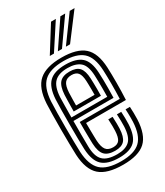

<svg xmlns="http://www.w3.org/2000/svg" viewBox="-199 -870 822 959"><g transform="rotate(-30 212.5 -390.5)"><path d="M218.8 9Q126.2 9 84.6 -28.3Q43 -65.7 38.5 -151.5Q37.5 -176.2 36.9 -215.7Q36.2 -255.1 36.2 -299.1Q36.2 -343 36.9 -382.4Q37.5 -421.7 38.6 -446.1Q43.8 -534.9 86.4 -572Q128.9 -609 217.2 -609Q306.1 -609 347 -572.7Q387.9 -536.4 391.9 -451Q392.7 -432.5 393.1 -410.5Q393.5 -388.5 393.4 -364.3Q393.4 -340.1 392.8 -314.8Q392.2 -289.6 390.9 -264.6H161.1Q161.2 -245.1 161.5 -225.4Q161.7 -205.6 162.1 -188.9Q162.6 -172.2 162.9 -161.4Q165 -124.6 177.5 -108.1Q190 -91.6 218.8 -91.6Q243.6 -91.6 254.5 -106.5Q265.5 -121.5 267.2 -157.8Q267.8 -167.8 267.6 -185Q267.3 -202.1 266.2 -224.9H291.2Q292.3 -202.6 292.5 -185Q292.8 -167.4 292.2 -156.7Q290.1 -110.2 273.2 -90.8Q256.3 -71.5 218.8 -71.5Q177.2 -71.5 158.5 -91.5Q139.9 -111.5 137.7 -158.6Q137.2 -173.2 136.8 -193.7Q136.4 -214.3 136.2 -237.9Q136.1 -261.5 136.1 -284.7H367Q367.8 -305.6 368.2 -327.5Q368.6 -349.4 368.6 -371Q368.5 -392.6 368.1 -412.6Q367.8 -432.6 366.9 -449.9Q363.3 -525.6 328.1 -557.2Q292.9 -588.9 217.2 -588.9Q140.5 -588.9 104.3 -555.8Q68.2 -522.8 63.5 -444.7Q62.3 -419.2 61.7 -379.4Q61.2 -339.5 61.2 -295.9Q61.2 -252.3 61.8 -214.2Q62.5 -176.2 63.3 -154.1Q67.4 -78.2 102.6 -44.7Q137.9 -11.1 218.8 -11.1Q295 -11.1 329.2 -43.9Q363.3 -76.6 366.9 -152.8Q367.4 -163.9 367.3 -176Q367.3 -188.2 366.9 -200.8Q366.5 -213.3 365.9 -224.9H390.9Q391.7 -208.7 392.2 -188.9Q392.7 -169.1 391.9 -151.9Q387.9 -65.3 347.8 -28.1Q307.7 9 218.8 9ZM218.8 -31.2Q152.7 -31.2 122.2 -59.5Q91.8 -87.7 88.2 -155Q87.2 -177.9 86.7 -216.1Q86.2 -254.4 86.2 -297.7Q86.2 -341 86.7 -380Q87.2 -419 88.4 -443.1Q92.5 -510.8 122.5 -539.8Q152.4 -568.8 217.2 -568.8Q279.4 -568.8 309.2 -541.9Q338.9 -515.1 341.9 -449.2Q342.9 -431.1 343.3 -408Q343.7 -384.9 343.6 -358.7Q343.6 -332.6 342.6 -304.8H111.3Q111.1 -259.9 111.2 -225.7Q111.3 -191.4 111.8 -156.8Q112.7 -100.2 137.2 -75.8Q161.6 -51.3 218.8 -51.3Q266.1 -51.3 290.1 -73.4Q314.2 -95.5 317 -154.2Q317.5 -169.1 317.3 -186.9Q317 -204.6 316 -224.9H340.9Q341.8 -206.6 342.3 -188.5Q342.7 -170.4 341.9 -153.5Q338.9 -87.5 310.5 -59.4Q282.1 -31.2 218.8 -31.2ZM111.5 -325H318.1Q318.6 -349.5 318.5 -371.7Q318.5 -393.9 318.1 -413.4Q317.7 -432.8 317 -448.7Q314.4 -506.6 289 -527.7Q263.6 -548.7 217.2 -548.7Q165.7 -548.7 141.2 -524.3Q116.7 -499.9 113.2 -441.4Q112.8 -428.2 112.3 -395.6Q111.8 -363.1 111.5 -325ZM136.3 -345.1Q136.5 -361 136.7 -378.4Q137 -395.7 137.4 -411.8Q137.8 -427.9 138.2 -439.9Q141.1 -488 159.5 -508.3Q177.9 -528.5 217.2 -528.5Q256.1 -528.5 273.2 -509.3Q290.3 -490.1 292.2 -446.1Q292.7 -435.5 293.1 -419.3Q293.5 -403.1 293.6 -383.8Q293.6 -364.6 293.3 -345.1ZM161.5 -365.2H268.2Q268.5 -380.8 268.3 -396.2Q268.2 -411.5 267.9 -424.5Q267.6 -437.4 267.2 -445.3Q265.7 -479.3 254.1 -493.9Q242.6 -508.4 217.2 -508.4Q190.2 -508.4 177.7 -492.6Q165.2 -476.7 163.1 -438.8Q162.8 -429.2 162.5 -418.1Q162.2 -407 161.9 -393.9Q161.7 -380.8 161.5 -365.2ZM171.5 -645 262.4 -790.3H290.2L195.4 -645ZM264.3 -645 370.3 -790.3H398.1L288.3 -645ZM218 -645 316.4 -790.3H344.1L241.8 -645Z"/></g></svg>

Font: Big Shoulders Inline Thin
Style: Regular
Weight: 100
Designer: Patric King
Foundry: XO Type Co
Version: Version 2.002